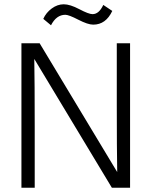

<svg xmlns="http://www.w3.org/2000/svg" viewBox="-20 -876 707 896"><path d="M285 -807Q243 -807 218 -758L182 -788Q195 -817 221.5 -836.5Q248 -856 277.5 -856Q307 -856 350.5 -833Q394 -810 412 -810Q442 -810 462 -853L504 -825Q474 -761 415 -761Q390 -761 345.5 -784Q301 -807 285 -807ZM142 0H80V-674H165L527 -73Q525 -177 525 -388V-674H587V0H502L140 -601Q142 -493 142 -285Z"/></svg>

Font: Hind Jalandhar Light
Style: Regular
Weight: 300
Designer: Namrata Goyal
Foundry: Indian Type Foundry
Version: Version 0.702;PS 1.0;hotconv 1.0.81;makeotf.lib2.5.63406